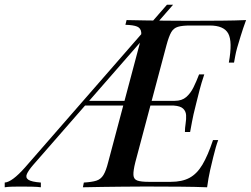

<svg xmlns="http://www.w3.org/2000/svg" viewBox="-102 -793 1062 813"><path d="M631 -773 38 -94Q19 -72 12 -56.5Q5 -41 18 -32Q31 -23 71 -20V0Q58 -2 34 -2.5Q10 -3 -15 -3Q-33 -3 -51.5 -2.5Q-70 -2 -82 0V-20Q-51 -22 4 -84L605 -773ZM246 -346 265 -366H709L705 -346ZM638 -366Q668 -366 686.5 -382Q705 -398 717.5 -423.5Q730 -449 741 -478H763Q750 -439 743.5 -413.5Q737 -388 729 -356Q723 -334 717.5 -309Q712 -284 703 -234H681Q681 -251 684 -270Q687 -289 686 -305.5Q685 -322 673.5 -333Q662 -344 634 -346ZM471 -106Q462 -70 463 -52Q464 -34 479.5 -28.5Q495 -23 528 -23H621Q669 -23 700.5 -40Q732 -57 755 -95.5Q778 -134 800 -200H822Q817 -187 811.5 -168Q806 -149 801 -128Q796 -109 788 -73.5Q780 -38 775 0Q724 -2 661.5 -2.5Q599 -3 549 -3Q526 -3 490.5 -3Q455 -3 414 -2.5Q373 -2 330 -1.5Q287 -1 249 0L253 -20Q287 -22 306 -28Q325 -34 336 -52Q347 -70 356 -106L488 -602Q498 -639 496 -656.5Q494 -674 478.5 -680.5Q463 -687 429 -688L434 -708Q471 -707 514 -706.5Q557 -706 598 -705.5Q639 -705 674.5 -705Q710 -705 733 -705Q779 -705 836 -705.5Q893 -706 940 -708Q927 -673 917 -640Q907 -607 902 -590Q897 -572 894 -555.5Q891 -539 889 -528H867Q883 -617 864.5 -651Q846 -685 786 -685H703Q670 -685 651.5 -679.5Q633 -674 623 -656.5Q613 -639 603 -602Z"/></svg>

Font: Playfair Display Medium
Style: Italic
Weight: 500
Italic angle: -14°
Designer: Claus Eggers Sørensen
Foundry: Claus Eggers Sørensen
Version: Version 1.203